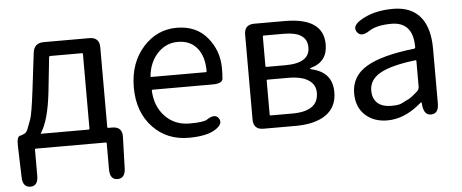

<svg xmlns="http://www.w3.org/2000/svg" viewBox="-50 -677 2379 989"><g transform="rotate(-5 1139.5 -182.0)"><path d="M71 193Q31 193 29 142L24 -21Q22 -74 43 -74Q48 -74 65 -83Q74 -88 81 -105Q90 -129 99 -153Q109 -181 124 -303L147 -493Q153 -543 203 -543H439Q491 -543 491 -491V-79Q491 -74 496 -74H516Q569 -74 567 -21L562 142Q560 193 520 193Q481 192 481 140V5Q481 0 476 0H115Q110 0 110 5V140Q110 192 71 193ZM148 -78Q145 -74 150 -74H394Q399 -74 399 -79V-464Q399 -469 394 -469H231Q225 -469 224 -463L205 -285Q189 -140 148 -78Z M905 13Q793 13 721 -62Q645 -141 645 -269.5Q645 -398 720 -480Q791 -557 891.5 -557Q992 -557 1049 -488.5Q1106 -420 1106 -329Q1106 -302 1104 -276Q1102 -250 1051 -250H741Q736 -250 736 -245Q740 -163 789.5 -111.5Q839 -60 916 -60Q988 -60 1006 -72Q1049 -101 1068 -73Q1087 -44 1043 -16Q998 13 905 13ZM736 -321Q735 -316 740 -316H1021Q1026 -316 1026 -321Q1026 -397 990.5 -440.5Q955 -484 891 -484Q831 -484 788 -440Q743 -393 736 -321Z M1292 0Q1240 0 1240 -52V-491Q1240 -543 1292 -543H1449Q1649 -543 1649 -405Q1649 -316 1566 -292Q1558 -290 1558 -287.5Q1558 -285 1566 -283Q1672 -259 1672 -156Q1672 -77 1612 -37Q1556 0 1457 0ZM1330 -70Q1330 -65 1335 -65H1447Q1582 -65 1582 -161Q1582 -203 1546 -226.5Q1510 -250 1441 -250H1335Q1330 -250 1330 -245ZM1330 -321Q1330 -316 1335 -316H1433Q1559 -316 1559 -397Q1559 -478 1440 -478H1335Q1330 -478 1330 -473Z M1932 13Q1862 13 1817.5 -28Q1773 -69 1773 -141Q1773 -229 1852.5 -276.5Q1932 -324 2101 -343Q2107 -344 2107 -351Q2107 -481 1995 -481Q1918 -481 1878 -454Q1834 -425 1814 -455Q1794 -485 1838 -513Q1907 -557 2010 -557Q2106 -557 2154 -496Q2198 -439 2198 -334V-51Q2198 0 2161 2Q2124 5 2117 -46L2116 -58Q2115 -65 2113.5 -65Q2112 -65 2099 -54Q2018 13 1932 13ZM1958 -60Q1996 -60 2010 -67Q2033 -78 2056 -90Q2065 -95 2096 -122Q2107 -132 2107 -147V-279Q2107 -284 2102 -283Q1974 -268 1916 -234Q1862 -202 1862 -147Q1862 -103 1890 -80Q1915 -60 1958 -60Z"/></g></svg>

Font: Resource Han Rounded HK
Style: Regular
Weight: 400
Designer: Cyano Hao (round all glyphs); Ryoko NISHIZUKA  (kana, bopomofo & ideographs); Paul D. Hunt (Latin, Greek & Cyrillic); Sa
Foundry: Cyano Hao
Version: 0.990